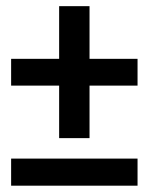

<svg xmlns="http://www.w3.org/2000/svg" viewBox="-20 -602 489 623"><path d="M270.5 -153.8H171.9V-324.2H16.1V-411.1H171.9V-582H270.5V-411.1H426.3V-324.2H270.5ZM426.3 0.5H16.1V-87.4H426.3Z"/></svg>

Font: Cadman
Style: Bold
Weight: 700
Designer: Paul James MIller
Foundry: High-Logic / Made with FontCreator
Version: Version 2.114;March 28, 2021;FontCreator 13.0.0.2683 64-bit